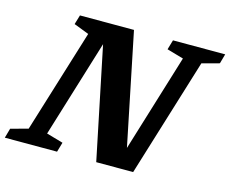

<svg xmlns="http://www.w3.org/2000/svg" viewBox="-125 -847 1182 987"><g transform="rotate(15 466.0 -353.5)"><path d="M267.5 -51.5 252.5 0H-25.5L-11 -51.5L81 -76.5L250.5 -626L170 -657L185 -707H472.5L594.5 -111.5L753.5 -630L665 -655.5L680 -707H958L943.5 -655.5L851.5 -630.5L657.5 0H461L338 -595L179 -77Z"/></g></svg>

Font: Newsreader Caption SemiBold
Style: Italic
Weight: 600
Italic angle: -17°
Designer: Hugues Gentile
Foundry: Production Type
Version: Version 1.001